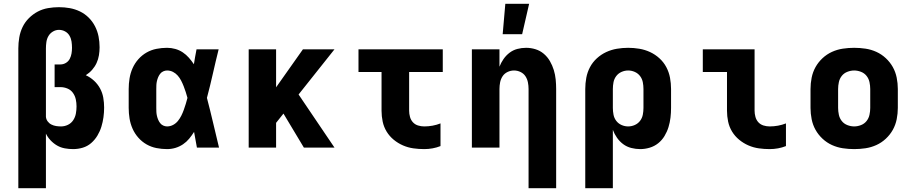

<svg xmlns="http://www.w3.org/2000/svg" viewBox="-20 -781 4840 1016"><path d="M77 215V-525Q77 -554 82 -583Q87 -612 99.5 -638Q112 -664 133 -685Q154 -706 179.5 -719.5Q205 -733 234 -738Q263 -743 292 -743Q321 -743 349 -738Q377 -733 403 -720.5Q429 -708 449.5 -687.5Q470 -667 483 -641.5Q496 -616 501.5 -588Q507 -560 507 -531Q507 -510 503.5 -488.5Q500 -467 491 -447.5Q482 -428 467.5 -411.5Q453 -395 434 -383Q458 -372 477.5 -354Q497 -336 509.5 -313Q522 -290 526.5 -264Q531 -238 531 -212Q531 -186 527.5 -160.5Q524 -135 516.5 -110.5Q509 -86 495.5 -63.5Q482 -41 462.5 -24Q443 -7 418 0.5Q393 8 367 8Q345 8 323 4Q301 0 282 -11Q263 -22 247.5 -38.5Q232 -55 223 -74V215ZM303 -112Q322 -112 339.5 -120.5Q357 -129 367.5 -145Q378 -161 381.5 -180Q385 -199 385 -218Q385 -237 381 -255.5Q377 -274 366 -289.5Q355 -305 337 -312.5Q319 -320 300 -320H269V-440H300Q315 -440 328.5 -448Q342 -456 349 -469.5Q356 -483 358.5 -498Q361 -513 361 -528Q361 -545 358.5 -561.5Q356 -578 347.5 -592.5Q339 -607 324 -615Q309 -623 292 -623Q275 -623 260 -614Q245 -605 236.5 -590.5Q228 -576 225.5 -559Q223 -542 223 -525V-163Q224 -150 232 -139Q240 -128 252 -122Q264 -116 277 -114Q290 -112 303 -112Z M864 8Q836 8 808 2.5Q780 -3 755.5 -17Q731 -31 712 -52.5Q693 -74 681.5 -100Q670 -126 665.5 -154Q661 -182 661 -210V-310Q661 -338 665.5 -366Q670 -394 681.5 -420Q693 -446 712 -467.5Q731 -489 755.5 -503Q780 -517 808 -522.5Q836 -528 864 -528Q886 -528 907.5 -522Q929 -516 947 -504Q965 -492 979.5 -475.5Q994 -459 1006 -441Q1009 -460 1012.5 -480Q1016 -500 1020 -520H1137Q1121 -456 1106.5 -391.5Q1092 -327 1075 -263Q1092 -198 1107.5 -132Q1123 -66 1139 0H1022Q1018 -21 1014.5 -41.5Q1011 -62 1007 -83Q995 -64 981 -47Q967 -30 948.5 -17.5Q930 -5 908.5 1.5Q887 8 864 8ZM864 -112Q881 -112 896 -120Q911 -128 921.5 -141Q932 -154 939.5 -169Q947 -184 952.5 -199.5Q958 -215 963 -231Q968 -247 972 -263Q968 -278 963 -293.5Q958 -309 952 -324.5Q946 -340 938.5 -354.5Q931 -369 920.5 -381Q910 -393 895.5 -400.5Q881 -408 864 -408Q854 -408 844 -403.5Q834 -399 827.5 -390.5Q821 -382 817 -372.5Q813 -363 810.5 -352.5Q808 -342 807.5 -331.5Q807 -321 807 -310V-210Q807 -199 807.5 -188.5Q808 -178 810.5 -167.5Q813 -157 817 -147.5Q821 -138 827.5 -129.5Q834 -121 844 -116.5Q854 -112 864 -112Z M1296 0V-520H1441V-319L1583 -520H1750L1560 -281L1750 0H1588L1480 -180L1441 -131V0Z M2225 8Q2196 8 2167.5 4Q2139 0 2112.5 -11.5Q2086 -23 2063.5 -41.5Q2041 -60 2026 -84.5Q2011 -109 2005 -137.5Q1999 -166 1999 -195V-400H1877V-520H2323V-400H2145V-195Q2145 -179 2149.5 -162.5Q2154 -146 2165 -134Q2176 -122 2192 -117Q2208 -112 2225 -112Q2247 -112 2269 -116Q2291 -120 2311 -128V-8Q2291 0 2269 4Q2247 8 2225 8Z M2777 215V-310Q2777 -328 2773.5 -345.5Q2770 -363 2760.5 -377.5Q2751 -392 2734.5 -400Q2718 -408 2700 -408Q2682 -408 2665.5 -400Q2649 -392 2639.5 -377.5Q2630 -363 2626.5 -345.5Q2623 -328 2623 -310V0H2477V-520H2623V-428Q2631 -449 2644.5 -468.5Q2658 -488 2676.5 -502Q2695 -516 2717.5 -522Q2740 -528 2764 -528Q2789 -528 2813.5 -520.5Q2838 -513 2857.5 -496.5Q2877 -480 2890 -457.5Q2903 -435 2910.5 -410.5Q2918 -386 2920.5 -360.5Q2923 -335 2923 -310V215ZM2640 -600 2654 -761H2780L2743 -600Z M3077 215V-310Q3077 -340 3082.5 -369.5Q3088 -399 3102 -425.5Q3116 -452 3138.5 -472.5Q3161 -493 3188 -505.5Q3215 -518 3244.5 -523Q3274 -528 3304 -528Q3334 -528 3363.5 -523Q3393 -518 3420 -505.5Q3447 -493 3469.5 -472.5Q3492 -452 3506 -425.5Q3520 -399 3525.5 -369.5Q3531 -340 3531 -310V-210Q3531 -184 3528 -158.5Q3525 -133 3517.5 -108.5Q3510 -84 3496.5 -61.5Q3483 -39 3463 -23Q3443 -7 3418 0.5Q3393 8 3368 8Q3344 8 3320.5 2Q3297 -4 3278 -18Q3259 -32 3245 -52Q3231 -72 3223 -94V215ZM3304 -112Q3322 -112 3339 -119.5Q3356 -127 3367 -141.5Q3378 -156 3381.5 -174Q3385 -192 3385 -210V-310Q3385 -328 3381.5 -346Q3378 -364 3367 -378.5Q3356 -393 3339 -400.5Q3322 -408 3304 -408Q3286 -408 3269 -400.5Q3252 -393 3241 -378.5Q3230 -364 3226.5 -346Q3223 -328 3223 -310V-210Q3223 -192 3226.5 -174Q3230 -156 3241 -141.5Q3252 -127 3269 -119.5Q3286 -112 3304 -112Z M4053 8Q4024 8 3995.5 4Q3967 0 3940.5 -11.5Q3914 -23 3891.5 -41.5Q3869 -60 3854 -84.5Q3839 -109 3833 -137.5Q3827 -166 3827 -195V-400H3699V-520H3973V-195Q3973 -179 3977.5 -162.5Q3982 -146 3993 -134Q4004 -122 4020 -117Q4036 -112 4053 -112Q4075 -112 4097 -116Q4119 -120 4139 -128V-8Q4119 0 4097 4Q4075 8 4053 8Z M4500 8Q4470 8 4440 3.5Q4410 -1 4382.5 -13.5Q4355 -26 4332.5 -47Q4310 -68 4295.5 -94Q4281 -120 4275 -150Q4269 -180 4269 -210V-310Q4269 -340 4275 -370Q4281 -400 4295.5 -426Q4310 -452 4332.5 -473Q4355 -494 4382.5 -506.5Q4410 -519 4440 -523.5Q4470 -528 4500 -528Q4530 -528 4560 -523.5Q4590 -519 4617.5 -506.5Q4645 -494 4667.5 -473Q4690 -452 4704.5 -426Q4719 -400 4725 -370Q4731 -340 4731 -310V-210Q4731 -180 4725 -150Q4719 -120 4704.5 -94Q4690 -68 4667.5 -47Q4645 -26 4617.5 -13.5Q4590 -1 4560 3.5Q4530 8 4500 8ZM4500 -112Q4518 -112 4536 -119Q4554 -126 4565.5 -140.5Q4577 -155 4581 -173.5Q4585 -192 4585 -210V-310Q4585 -328 4581 -346.5Q4577 -365 4565.5 -379.5Q4554 -394 4536 -401Q4518 -408 4500 -408Q4482 -408 4464 -401Q4446 -394 4434.5 -379.5Q4423 -365 4419 -346.5Q4415 -328 4415 -310V-210Q4415 -192 4419 -173.5Q4423 -155 4434.5 -140.5Q4446 -126 4464 -119Q4482 -112 4500 -112Z"/></svg>

Font: Iosevka Heavy Extended
Style: Regular
Weight: 900
Width: 7
Monospace: yes
Designer: Belleve Invis
Foundry: Belleve Invis
Version: Version 32.5.0; ttfautohint (v1.8.4)